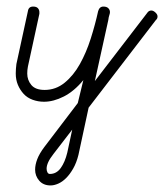

<svg xmlns="http://www.w3.org/2000/svg" viewBox="-20 -317 500 585"><path d="M428 -277Q433 -285 441 -285Q447 -285 453.5 -279Q460 -273 460 -267Q460 -260 455 -256L250 11L219 155Q213 179 203 196.5Q193 214 181.5 225.5Q170 237 157.5 242.5Q145 248 134 248Q112 248 99.5 233.5Q87 219 87 200Q87 185 93.5 168Q100 151 115 131L217 -3L234 -73Q206 -39 174.5 -23Q143 -7 114 -7Q96 -7 79.5 -13Q63 -19 52 -31Q41 -43 34.5 -58.5Q28 -74 28 -93Q28 -100 28.5 -107Q29 -114 30 -122L65 -283Q67 -297 81 -297Q91 -297 95.5 -292Q100 -287 100 -280Q100 -279 100 -277.5Q100 -276 100 -275L65 -114Q63 -104 63 -93Q63 -73 75.5 -58Q88 -43 116 -43Q150 -43 177 -65Q204 -87 223.5 -122Q243 -157 256.5 -199.5Q270 -242 279 -283Q283 -297 295 -297Q305 -297 310 -292Q315 -287 315 -280Q315 -276 313 -270.5Q311 -265 310 -256L269 -70ZM200 78 143 152Q132 166 127 177Q122 188 122 197Q122 203 124.5 208Q127 213 132 213Q152 213 165 195Q178 177 185 148Z"/></svg>

Font: Gruenewald VA
Style: Regular
Weight: 400
Designer: Peter Wiegel
Foundry: Peter Wiegel, nach dem Schriftentwurf von Dr. H. Gr¸newald
Version: Version 0.007